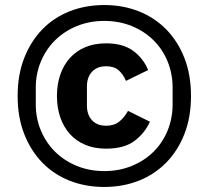

<svg xmlns="http://www.w3.org/2000/svg" viewBox="-20 -730 828 762"><path d="M394 12Q319 12 256 -13Q193 -38 147.5 -85Q102 -132 76 -198.5Q50 -265 50 -349Q50 -433 76 -499.5Q102 -566 147.5 -613Q193 -660 256 -685Q319 -710 394 -710Q468 -710 531 -685Q594 -660 640 -613Q686 -566 712 -499.5Q738 -433 738 -349Q738 -265 712 -198.5Q686 -132 640 -85Q594 -38 531 -13Q468 12 394 12ZM394 -51Q453 -51 503 -71.5Q553 -92 589 -127.5Q625 -163 645 -211.5Q665 -260 665 -316V-382Q665 -438 645 -486.5Q625 -535 589 -570.5Q553 -606 503 -626.5Q453 -647 394 -647Q335 -647 285 -626.5Q235 -606 199 -570.5Q163 -535 142.5 -486.5Q122 -438 122 -382V-316Q122 -260 142.5 -211.5Q163 -163 199 -127.5Q235 -92 285 -71.5Q335 -51 394 -51ZM401 -140Q355 -140 319 -155Q283 -170 258 -197.5Q233 -225 219.5 -263.5Q206 -302 206 -349Q206 -396 219.5 -434.5Q233 -473 258 -500.5Q283 -528 319 -543Q355 -558 401 -558Q467 -558 507.5 -529Q548 -500 568 -452L480 -409Q469 -435 451 -451Q433 -467 401 -467Q365 -467 345 -445Q325 -423 325 -387V-311Q325 -275 345 -253Q365 -231 401 -231Q433 -231 453.5 -247.5Q474 -264 488 -290L575 -247Q555 -202 514 -171Q473 -140 401 -140Z"/></svg>

Font: IBM Plex Sans KR SmBld
Style: Regular
Weight: 600
Designer: Mike Abbink; Paul van der Laan; Pieter van Rosmalen; Wujin Sim; Chorong Kim; Dohee Lee;
Foundry: Sandoll Inc.
Version: Version 1.002